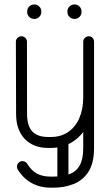

<svg xmlns="http://www.w3.org/2000/svg" viewBox="-20 -676 506 883"><path d="M62 104.2Q58 98 58 90.5Q58 80.4 65.1 72.7Q72.1 65 83.5 65Q90.6 65 96.2 68.4Q101.8 71.8 105 76.8Q123.5 107.6 149.2 121.9Q175 136.2 212.5 136.2H224.9Q267.5 136.2 298.6 125.1Q329.8 113.9 346.2 85.3Q362.8 56.8 362.8 5V-484.4Q362.8 -494.1 370.1 -501.7Q377.5 -509.2 388.2 -509.2Q399 -509.2 405.8 -501.7Q412.5 -494.1 412.5 -484.4V5Q412.5 74 386.9 113.7Q361.4 153.4 318.5 170.3Q275.6 187.2 224.9 187.2H212.5Q165 187.2 126.3 166.2Q87.6 145.1 62 104.2ZM362.8 -228.9Q362.8 -239.6 370.1 -247Q377.5 -254.4 388.2 -254.4Q399 -254.4 405.8 -247Q412.5 -239.6 412.5 -228.9Q412.5 -161.8 387.2 -108.9Q361.9 -56.1 317 -25.9Q272.1 4.4 213.5 4.4H202.1Q133.2 4.4 93.6 -37.4Q54 -79.2 54 -152.4L53 -484.4Q53 -494.1 60.4 -501.7Q67.8 -509.2 78.5 -509.2Q89.2 -509.2 96.6 -501.7Q104 -494.1 104 -484.4L104.4 -152.4Q104.4 -98 128.1 -72Q151.9 -46 202.1 -46H213.5Q259.2 -46 292.8 -68.4Q326.2 -90.8 344.5 -132.2Q362.8 -173.6 362.8 -228.9ZM294.8 150.2Q294.8 161 287.4 168.4Q280 175.8 269.2 175.8Q258.5 175.8 251.1 168.4Q243.8 161 243.8 150.2V-24.5Q243.8 -35.2 251.1 -42.6Q258.5 -50 269.2 -50Q280 -50 287.4 -42.6Q294.8 -35.2 294.8 -24.5ZM290 -623.5Q290 -636.6 299.4 -646.1Q308.9 -655.5 322.6 -655.5Q336.1 -655.5 345.6 -646.1Q355 -636.6 355 -623.5V-621.2Q355 -607.8 345.6 -598.3Q336.1 -588.9 322.6 -588.9Q308.9 -588.9 299.4 -598.3Q290 -607.8 290 -621.2ZM105 -623.5Q105 -636.6 114.4 -646.1Q123.9 -655.5 137.6 -655.5Q151.1 -655.5 160.6 -646.1Q170 -636.6 170 -623.5V-621.2Q170 -607.8 160.6 -598.3Q151.1 -588.9 137.6 -588.9Q123.9 -588.9 114.4 -598.3Q105 -607.8 105 -621.2Z"/></svg>

Font: Libertine-Super Thin
Style: Regular
Weight: 100
Designer: Bastien Sozeau
Foundry: NBR — Bastien Sozeau
Version: Version 2.003;gftools[0.9.33]